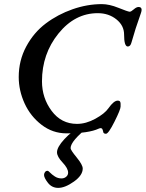

<svg xmlns="http://www.w3.org/2000/svg" viewBox="-20 -640 708 933"><path d="M257 100Q257 75 293 36Q329 -3 372 -25H412Q323 45 323 80Q323 89 352.5 125Q382 161 382 179Q382 212 339 242.5Q296 273 263 273Q232 273 213 248.5Q194 224 194 210Q194 203 198.5 196.5Q203 190 211 190Q215 190 223.5 199Q232 208 246.5 217.5Q261 227 279 227Q292 227 301.5 219Q311 211 311 199Q311 178 284 149.5Q257 121 257 100ZM303 8Q236 8 182 -33.5Q128 -75 99.5 -137.5Q71 -200 71 -266Q71 -346 107.5 -414Q144 -482 202.5 -526Q261 -570 332.5 -595Q404 -620 475 -620Q511 -620 555.5 -602Q600 -584 610 -583Q617 -583 630 -594.5Q643 -606 653 -606Q675 -606 665 -577Q637 -499 619 -434Q614 -414 601 -414Q583 -414 583 -472Q583 -516 545.5 -546Q508 -576 455 -576Q344 -576 264 -477Q184 -378 184 -245Q184 -164 231 -101Q278 -38 354 -38Q398 -38 443.5 -63Q489 -88 507 -114Q533 -151 552 -151Q555 -151 557 -150.5Q559 -150 560.5 -149Q562 -148 563 -147Q564 -146 564.5 -144Q565 -142 565.5 -140.5Q566 -139 566 -136Q566 -133 566 -131.5Q566 -130 566 -126.5Q566 -123 566 -122Q566 -108 536.5 -49Q507 10 495 10Q490 10 487 8.5Q484 7 483 5.5Q482 4 481 -1.5Q480 -7 479 -9Q475 -22 460 -15Q411 8 303 8Z"/></svg>

Font: EB Garamond 08
Style: Italic
Weight: 400
Italic angle: -14°
Version: Version 0.016